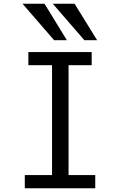

<svg xmlns="http://www.w3.org/2000/svg" viewBox="-20 -1002 640 1022"><path d="M112 -70H257V-655H131V-725H468V-655H345V-70H487V0H112ZM100 -982H217L336 -788H268ZM261 -982H377L497 -788H429Z"/></svg>

Font: JuliaMono
Style: Regular
Weight: 400
Monospace: yes
Designer: cormullion
Foundry: corm
Version: Version 0.055; ttfautohint (v1.8.4)